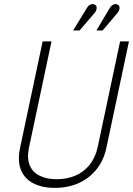

<svg xmlns="http://www.w3.org/2000/svg" viewBox="-20 -901 646 932"><path d="M439 -838Q445 -845 447.5 -852.5Q450 -860 449 -867Q448 -874 441 -878Q434 -882 426.5 -881Q419 -880 412.5 -875Q406 -870 401 -861L335 -753H366ZM550 -838Q556 -845 558.5 -852.5Q561 -860 560 -867Q559 -874 552 -878Q546 -882 538.5 -881Q531 -880 524 -875Q517 -870 512 -861L448 -753H478ZM497 -186 606 -700H563L454 -186Q443 -136 415 -101Q387 -66 346 -48.5Q305 -31 255 -31Q206 -31 171.5 -48.5Q137 -66 123.5 -100.5Q110 -135 121 -186L230 -700H187L78 -186Q64 -122 81 -78Q98 -34 141 -11.5Q184 11 246 11Q310 11 361.5 -12Q413 -35 448.5 -79Q484 -123 497 -186Z"/></svg>

Font: Advent Pro Light
Style: Italic
Weight: 300
Italic angle: -12°
Version: Version 3.000